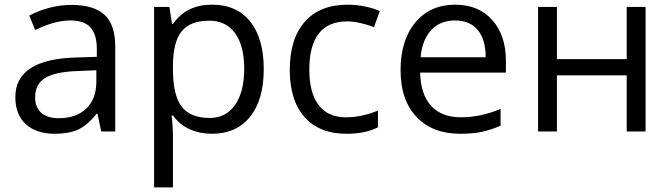

<svg xmlns="http://www.w3.org/2000/svg" viewBox="-20 -565 2880 825"><path d="M415 0 398.9 -76.2H395Q355 -25.9 315.2 -8.1Q275.4 9.8 215.8 9.8Q136.2 9.8 91.1 -31.2Q45.9 -72.3 45.9 -147.9Q45.9 -310.1 305.2 -317.9L396 -320.8V-354Q396 -417 368.9 -447Q341.8 -477.1 282.2 -477.1Q215.3 -477.1 130.9 -436L106 -498Q145.5 -519.5 192.6 -531.7Q239.7 -543.9 287.1 -543.9Q382.8 -543.9 429 -501.5Q475.1 -459 475.1 -365.2V0ZM231.9 -57.1Q307.6 -57.1 350.8 -98.6Q394 -140.1 394 -214.8V-263.2L313 -259.8Q216.3 -256.3 173.6 -229.7Q130.9 -203.1 130.9 -147Q130.9 -103 157.5 -80.1Q184.1 -57.1 231.9 -57.1Z M891.1 9.8Q838.9 9.8 795.7 -9.5Q752.4 -28.8 723.1 -68.8H717.3Q723.1 -22 723.1 20V240.2H642.1V-535.2H708L719.2 -461.9H723.1Q754.4 -505.9 795.9 -525.4Q837.4 -544.9 891.1 -544.9Q997.6 -544.9 1055.4 -472.2Q1113.3 -399.4 1113.3 -268.1Q1113.3 -136.2 1054.4 -63.2Q995.6 9.8 891.1 9.8ZM879.4 -476.1Q797.4 -476.1 760.7 -430.7Q724.1 -385.3 723.1 -286.1V-268.1Q723.1 -155.3 760.7 -106.7Q798.3 -58.1 881.3 -58.1Q950.7 -58.1 990 -114.3Q1029.3 -170.4 1029.3 -269Q1029.3 -369.1 990 -422.6Q950.7 -476.1 879.4 -476.1Z M1468.8 9.8Q1352.5 9.8 1288.8 -61.8Q1225.1 -133.3 1225.1 -264.2Q1225.1 -398.4 1289.8 -471.7Q1354.5 -544.9 1474.1 -544.9Q1512.7 -544.9 1551.3 -536.6Q1589.8 -528.3 1611.8 -517.1L1586.9 -448.2Q1560.1 -459 1528.3 -466.1Q1496.6 -473.1 1472.2 -473.1Q1309.1 -473.1 1309.1 -265.1Q1309.1 -166.5 1348.9 -113.8Q1388.7 -61 1466.8 -61Q1533.7 -61 1604 -89.8V-18.1Q1550.3 9.8 1468.8 9.8Z M1957 9.8Q1838.4 9.8 1769.8 -62.5Q1701.2 -134.8 1701.2 -263.2Q1701.2 -392.6 1764.9 -468.8Q1828.6 -544.9 1936 -544.9Q2036.6 -544.9 2095.2 -478.8Q2153.8 -412.6 2153.8 -304.2V-252.9H1785.2Q1787.6 -158.7 1832.8 -109.9Q1877.9 -61 1960 -61Q2046.4 -61 2130.9 -97.2V-24.9Q2087.9 -6.3 2049.6 1.7Q2011.2 9.8 1957 9.8ZM1935.1 -477.1Q1870.6 -477.1 1832.3 -435.1Q1793.9 -393.1 1787.1 -318.8H2066.9Q2066.9 -395.5 2032.7 -436.3Q1998.5 -477.1 1935.1 -477.1Z M2373 -535.2V-311H2672.9V-535.2H2753.9V0H2672.9V-241.2H2373V0H2292V-535.2Z"/></svg>

Font: f06597129
Style: Regular
Weight: 400
Foundry: Ascender Corporation
Version: Version 1.10